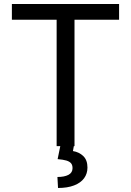

<svg xmlns="http://www.w3.org/2000/svg" viewBox="-20 -727 651 955"><path d="M39.1 -707H572.3V-628.9H350.6V0H347.2L342.8 24.4Q373.5 29.3 394.3 49.3Q415 69.3 415 106.4Q415 136.7 398.2 159.7Q381.3 182.6 348.4 195.3Q315.4 208 268.6 208L265.6 153.3Q300.3 153.3 320.6 142.6Q340.8 131.8 340.8 109.4Q340.8 93.8 333.3 85Q325.7 76.2 310.1 71.5Q294.4 66.9 266.6 64.5L279.8 0H261.7V-628.9H39.1Z"/></svg>

Font: Pretendard GOV
Style: Regular
Weight: 400
Designer: Base glyphs from Inter by Rasmus Andersson; Hangeul glyphs from Noto Sans CJK(Source Han Sans) by Jang Soo-young and Kan
Foundry: Kil Hyung-jin
Version: Version 1.309